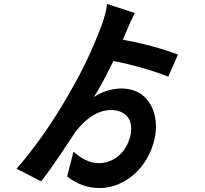

<svg xmlns="http://www.w3.org/2000/svg" viewBox="-20 -865 1040 972"><path d="M593 -417C536 -417 485 -394 455 -373C484 -419 519 -484 554 -556C646 -539 753 -508 832 -477L881 -589C794 -621 710 -644 602 -664L618 -702C627 -725 650 -775 663 -799L522 -845C519 -815 506 -765 494 -735C437 -587 390 -490 294 -330C234 -230 150 -109 64 -11L188 53C245 -17 319 -134 363 -199C402 -249 463 -308 543 -308C608 -308 660 -266 640 -178C619 -87 549 -39 481 -39C431 -39 392 -63 352 -97L320 28C368 67 425 87 483 87C613 87 731 -17 763 -164C788 -276 744 -417 593 -417Z"/></svg>

Font: Noto Sans Mono CJK SC
Style: Bold
Weight: 700
Designer: Ryoko NISHIZUKA 西塚涼子 (kana, bopomofo & ideographs); Paul D. Hunt (Latin, Greek & Cyrillic); Sandoll Communications 산돌커뮤니
Foundry: Adobe
Version: Version 2.004;hotconv 1.0.118;makeotfexe 2.5.65603